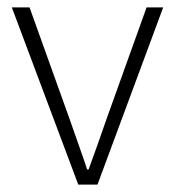

<svg xmlns="http://www.w3.org/2000/svg" viewBox="-20 -500 474 520"><path d="M192 0 12 -480H60L168 -179Q177 -153 194 -105Q211 -57 216 -41H220Q243 -104 269 -179L377 -480H422L244 0Z"/></svg>

Font: Toshiba Sans Light
Style: Regular
Weight: 300
Designer: Paul D. Hunt
Foundry: Toshiba Corporation
Version: Version 2.020;PS 2.0;hotconv 1.0.86;makeotf.lib2.5.63406